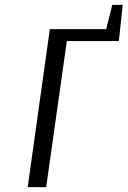

<svg xmlns="http://www.w3.org/2000/svg" viewBox="-20 -770 525 790"><path d="M485 -750 469 -601H255L170 0H94L185 -650H417L442 -750Z"/></svg>

Font: Arsenal SC
Style: Italic
Weight: 400
Italic angle: -9.10001°
Designer: Andrij Shevchenko
Foundry: Stairsfor
Version: Version 2.001; ttfautohint (v1.8.4.7-5d5b)